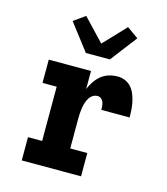

<svg xmlns="http://www.w3.org/2000/svg" viewBox="-115 -868 830 957"><g transform="rotate(15 300.0 -389.5)"><path d="M87 0V-120H160V-400H87V-520H305V-427Q314 -448 326.5 -467Q339 -486 357 -500.5Q375 -515 397 -521.5Q419 -528 442 -528Q462 -528 480.5 -520Q499 -512 512 -497Q525 -482 532.5 -463Q540 -444 544 -425Q548 -406 549.5 -386Q551 -366 551 -346H405Q405 -356 404 -366Q403 -376 399.5 -385.5Q396 -395 388 -401.5Q380 -408 370 -408Q356 -408 344.5 -400.5Q333 -393 326 -381Q319 -369 315 -356Q311 -343 309 -329.5Q307 -316 306 -302.5Q305 -289 305 -276V-120H393V0ZM257 -600 152 -737 211 -779 319 -665 427 -779 486 -737 381 -600Z"/></g></svg>

Font: Iosevka Etoile Heavy
Style: Regular
Weight: 900
Designer: Belleve Invis
Foundry: Belleve Invis
Version: Version 22.1.2; ttfautohint (v1.8.4)